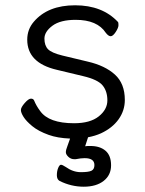

<svg xmlns="http://www.w3.org/2000/svg" viewBox="-20 -506 550 726"><path d="M205 178Q195 172 195 156.5Q195 141 200 129Q205 117 210.5 117Q216 117 228 125Q256 145 285.5 145Q315 145 326 139.5Q337 134 337 118Q337 92 300 92Q286 92 266 96H261Q248 96 238.5 87Q229 78 229 69.5Q229 61 235 46Q239 34 245 18Q197 16 164 4Q125 -10 102 -29Q79 -48 69 -64Q59 -80 59 -90Q59 -100 73.5 -116.5Q88 -133 97 -133Q106 -133 109 -126Q117 -106 132 -86Q165 -40 260 -40Q321 -40 353.5 -66Q386 -92 386 -126.5Q386 -161 368 -183Q350 -205 295 -218L195 -242Q83 -268 83 -356Q83 -395 108 -424Q161 -486 264 -486Q367 -486 426 -423Q428 -421 428 -411Q428 -401 417.5 -385Q407 -369 398.5 -369Q390 -369 380 -382Q348 -431 266 -431Q208 -431 178 -408.5Q148 -386 148 -360Q148 -334 161.5 -320Q175 -306 216 -296L312 -273Q377 -258 414.5 -224Q452 -190 452 -128Q452 -88 428.5 -55Q405 -22 362 -2Q340 8 313 13L302 47Q307 46 312 46Q317 46 322 46Q358 46 379 64Q400 82 400 119Q400 156 372 178Q344 200 296.5 200Q249 200 205 178Z"/></svg>

Font: LXGW WenKai TC
Style: Regular
Weight: 400
Designer: LXGW / Fontworks Inc.
Foundry: LXGW / Fontworks Inc.
Version: Version 1.330